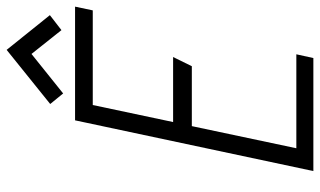

<svg xmlns="http://www.w3.org/2000/svg" viewBox="-208 -732 941 564"><g transform="rotate(-90 262.0 -450.5)"><path d="M499 -774 397 -901 238 -773 269 -735 385 -828 455 -740ZM41 0H373L384 -50H108L173 -357H349L376 -412H185L235 -648H513L524 -700H190Z"/></g></svg>

Font: Advent Pro
Style: Italic
Weight: 400
Italic angle: -12°
Designer: VivaRado, Andreas Kalpakidis
Foundry: VivaRado, Andreas Kalpakidis
Version: Version 3.000